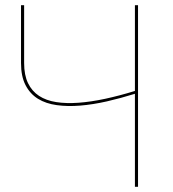

<svg xmlns="http://www.w3.org/2000/svg" viewBox="-20 -720 668 740"><path d="M512 0H500V-358.5Q445.5 -341.5 391.8 -329.2Q338 -317 289.2 -313Q240.5 -309 198.8 -314.8Q157 -320.5 126.5 -339.2Q96 -358 78.5 -391.8Q61 -425.5 61 -477V-700H73V-477Q73 -430.5 88 -399.5Q103 -368.5 130.5 -350.5Q158 -332.5 196.8 -326.5Q235.5 -320.5 283 -324Q330.5 -327.5 385.2 -339.2Q440 -351 500 -369.5V-700H512Z"/></svg>

Font: Lato Hairline
Style: Regular
Weight: 100
Designer: Lukasz Dziedzic
Foundry: tyPoland Lukasz Dziedzic
Version: Version 2.007; 2014-02-27